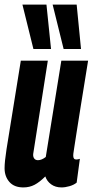

<svg xmlns="http://www.w3.org/2000/svg" viewBox="-22 -809 405 839"><path d="M80 10Q40 10 19 -14Q-2 -38 -2 -74Q-2 -102 6.5 -157Q15 -212 30.5 -305.5Q46 -399 69 -544H187Q170 -434 158 -359Q146 -284 138 -231.5Q130 -179 123 -136Q122 -124 127.5 -116.5Q133 -109 144 -109Q160 -109 178 -123L246 -544H363Q344 -425 331.5 -349Q319 -273 312.5 -229Q306 -185 302.5 -164.5Q299 -144 298.5 -137.5Q298 -131 298 -129Q298 -112 311 -112Q319 -112 327 -115L313 -11Q301 -1 282 4.5Q263 10 247 10Q220 10 201.5 -3.5Q183 -17 176 -38Q151 -13 129 -1.5Q107 10 80 10ZM124 -595 76 -789H181L201 -595ZM256 -595 208 -789H313L332 -595Z"/></svg>

Font: Georama ExtraCondensed
Style: Bold Italic
Weight: 700
Width: 2
Italic angle: -9°
Designer: Jean-Baptiste Levee
Foundry: Production Type
Version: Version 1.000